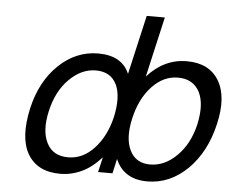

<svg xmlns="http://www.w3.org/2000/svg" viewBox="-53 -791 1063 876"><g transform="rotate(5 479.0 -353.0)"><path d="M522 -458 584 -729H667L604 -453Q681 -539 785 -539Q888 -539 932 -465Q976 -391 946 -264Q916 -135 836 -56Q755 23 652 23Q544 23 506 -67L491 0H425L441 -69Q397 -20 351 1Q304 23 253 23Q147 23 103 -54Q61 -128 91 -263Q120 -389 199 -464Q278 -539 379 -539Q488 -539 522 -458ZM559 -258Q538 -166 565 -111Q592 -55 658 -55Q725 -55 781 -111Q836 -166 857 -255Q878 -350 850 -405Q821 -461 751 -461Q685 -461 633 -406Q580 -350 559 -258ZM375 -461Q309 -461 253 -405Q198 -350 177 -258Q156 -166 185 -110Q213 -55 283 -55Q349 -55 401 -110Q454 -167 475 -256Q496 -352 470 -406Q443 -461 375 -461Z"/></g></svg>

Font: Miedinger
Style: Italic
Weight: 400
Italic angle: -13°
Version: Version 001.000